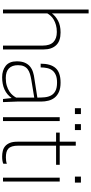

<svg xmlns="http://www.w3.org/2000/svg" viewBox="453 -1293 848 1794"><g transform="rotate(90 877.0 -396.0)"><path d="M442 0H406V-370Q406 -439 373 -471Q340 -503 279 -503Q243 -503 214.5 -495Q186 -487 164.5 -474.5Q143 -462 128.5 -446Q114 -430 105 -414V0H69V-800H105V-457Q129 -490 173 -514Q217 -538 283 -538Q364 -538 403 -496Q442 -454 442 -380Z M702 8Q637 8 595 -25.5Q553 -59 553 -128Q553 -174 566 -204Q579 -234 601.5 -252.5Q624 -271 654 -280.5Q684 -290 719 -294L892 -321Q892 -356 889 -389Q886 -422 872.5 -448Q859 -474 830.5 -489.5Q802 -505 751 -505Q708 -505 680.5 -493Q653 -481 637.5 -460.5Q622 -440 616 -412Q610 -384 610 -352H575Q575 -445 616 -491.5Q657 -538 752 -538Q804 -538 838 -523Q872 -508 892 -483Q912 -458 920.5 -425Q929 -392 929 -355V-130L934 0H905L896 -81Q834 8 702 8ZM709 -26Q750 -26 781 -35.5Q812 -45 834 -59.5Q856 -74 870 -91Q884 -108 892 -123V-292L723 -264Q694 -259 669.5 -251.5Q645 -244 627 -230.5Q609 -217 599 -195Q589 -173 589 -140Q589 -85 619 -55.5Q649 -26 709 -26Z M1111 0H1075V-530H1111ZM1195 -672H1140V-728H1195ZM1046 -672H991V-728H1046Z M1443 8Q1416 8 1390.5 2Q1365 -4 1346 -20Q1327 -36 1315.5 -63.5Q1304 -91 1304 -135V-496H1219V-530H1304V-680H1341V-530H1520V-496H1341V-142Q1341 -108 1348 -85.5Q1355 -63 1369 -50Q1383 -37 1403.5 -32Q1424 -27 1451 -27Q1487 -27 1510 -36V-3Q1500 2 1482.5 5Q1465 8 1443 8Z M1676 0H1640V-530H1676ZM1686 -672H1630V-728H1686Z"/></g></svg>

Font: Tanohe Sans ExtraLight
Style: Regular
Weight: 250
Designer: Village Type and Design LLC & Cristiano Sobral
Foundry: Cooper Hewitt Smithsonian Design Museum
Version: Version 1.00;September 29, 2021;FontCreator 13.0.0.2655 64-b